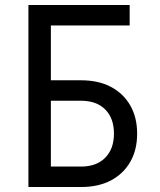

<svg xmlns="http://www.w3.org/2000/svg" viewBox="-20 -750 640 770"><path d="M94 0V-730H500V-648H184V-428H305Q375 -428 425 -401.5Q475 -375 502.5 -327Q530 -279 530 -214Q530 -149 502.5 -101Q475 -53 425 -26.5Q375 0 305 0ZM184 -82H305Q367 -82 402 -117.5Q437 -153 437 -214Q437 -276 402 -311Q367 -346 305 -346H184Z"/></svg>

Font: JetBrains Mono Zero
Style: Regular-Zero
Weight: 400
Designer: Philipp Nurullin, Konstantin Bulenkov
Foundry: JetBrains
Version: Version 2.211